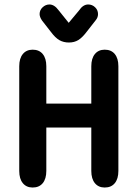

<svg xmlns="http://www.w3.org/2000/svg" viewBox="-20 -828 615 858"><path d="M187 -365V-532Q187 -567 171 -586.5Q155 -606 126 -606Q98 -606 82 -586.5Q66 -567 66 -532V-64Q66 -29 82 -9.5Q98 10 126 10Q155 10 171 -9.5Q187 -29 187 -64V-258H388V-64Q388 -29 404 -9.5Q420 10 448 10Q477 10 493 -9.5Q509 -29 509 -64V-532Q509 -567 493 -586.5Q477 -606 448 -606Q420 -606 404 -586.5Q388 -567 388 -532V-365ZM287 -726 242 -782Q223 -808 201 -808Q184 -808 170.5 -795.5Q157 -783 157 -765Q157 -752 168 -736L207 -686Q227 -659 245.5 -648.5Q264 -638 288 -638Q312 -638 330 -649Q348 -660 369 -688L408 -738Q418 -750 418 -765Q418 -783 405 -795.5Q392 -808 374 -808Q351 -808 333 -781Z"/></svg>

Font: Beiruti
Style: Bold
Weight: 700
Designer: Arlette Boutros
Foundry: Boutros
Version: Version 1.41